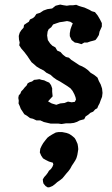

<svg xmlns="http://www.w3.org/2000/svg" viewBox="-20 -530 489 839"><path d="M243 -510 258 -507 272 -505 285 -507H299L313 -509L325 -504L338 -500L349 -497L371 -487L381 -481L395 -477L407 -462L417 -445L425 -429V-414L415 -392L412 -377L404 -364L397 -355L387 -352L375 -349L361 -344H348L336 -337L320 -342L307 -344L293 -355L285 -372V-385L288 -402L293 -416L298 -428L287 -435L273 -438L256 -435L241 -433L226 -428L212 -423L204 -411L193 -403L188 -392L186 -375L189 -355L199 -340L209 -330L222 -323L230 -309L244 -303L255 -291L268 -281L281 -278L292 -268L303 -261L327 -245L339 -240L353 -232L365 -223L376 -212L391 -203L406 -191L412 -176L420 -161L426 -143L428 -124L426 -107L420 -92L415 -78L409 -67L405 -57L396 -52L387 -42L375 -37L366 -29L354 -21L348 -9L329 -4L315 3L303 7L287 9H268L249 12L234 10H201L188 7L171 3L156 -4H139L124 -11L111 -14L98 -24L86 -31L79 -42L71 -54L66 -67L61 -78L62 -90L60 -102L62 -113L69 -121L73 -131L81 -139L88 -148L96 -156L101 -166L110 -171L120 -174L129 -181L139 -182L152 -184L162 -181L173 -179L183 -174L195 -169L203 -158L208 -144V-129L210 -109L198 -96L190 -87L206 -78L226 -72L243 -78L262 -80L277 -86L293 -83L307 -85L312 -95L310 -105L305 -118L297 -133L288 -144L274 -154L242 -174L227 -182L213 -192L201 -203L183 -212L171 -222L155 -230L140 -239L130 -248L118 -258L109 -271L99 -286L86 -303L73 -318L64 -332L66 -344L63 -357L62 -373L66 -387L73 -398L83 -409L85 -421L95 -428L106 -435L111 -445L124 -451L131 -457L139 -469L155 -474L170 -484L187 -490L208 -493L223 -505ZM224 49 236 47H251L271 51L282 55L290 60L298 66L306 73L311 81L319 99L321 111L322 122L320 135L318 147L314 161L309 171L302 182L294 194L287 207L279 218L271 227L253 249L243 257L230 266L220 275L209 283L197 288L189 289L179 283L170 272L168 264L167 254L173 244L182 234L188 226L194 216L203 208L209 199L213 189L211 181L194 176L180 169L168 162L160 150L154 136L156 120L162 107L169 95L179 82L187 72L196 65L209 57Z"/></svg>

Font: Tagesschrift
Style: Regular
Weight: 400
Designer: Yanone
Version: Version 2.000; ttfautohint (v1.8.4.7-5d5b)